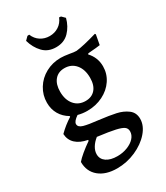

<svg xmlns="http://www.w3.org/2000/svg" viewBox="-222 -766 950 1100"><g transform="rotate(-30 252.5 -216.0)"><path d="M423 -414 402 -412 398 -407Q438 -364 438 -306Q438 -257 411 -216.5Q384 -176 337 -152.5Q290 -129 233 -129Q202 -129 172 -137Q138 -114 138 -96Q138 -75 168 -66.5Q198 -58 263 -51Q329 -43 370.5 -34Q412 -25 442 -2.5Q472 20 472 61Q472 106 435.5 148Q399 190 340 216Q281 242 217 242Q142 242 98 205.5Q54 169 54 106Q67 90 94 67.5Q121 45 153 23V17Q104 8 76.5 -17.5Q49 -43 47 -83Q85 -121 130 -149V-154Q94 -175 74.5 -208.5Q55 -242 55 -285Q55 -335 81 -377.5Q107 -420 152 -444.5Q197 -469 251 -469Q273 -469 309 -463Q334 -458 351 -458Q398 -463 490 -490L494 -485L482 -420Q455 -416 423 -414ZM341 -286Q341 -341 313.5 -374Q286 -407 240 -407Q199 -407 175.5 -379Q152 -351 152 -302Q152 -248 179.5 -215.5Q207 -183 253 -183Q294 -183 317.5 -210Q341 -237 341 -286ZM154 113Q154 145 180.5 163.5Q207 182 253 182Q288 182 319 170Q350 158 368 138Q386 118 386 94Q386 75 372 64.5Q358 54 321 45.5Q284 37 205 27Q181 46 167.5 68.5Q154 91 154 113ZM129 -652 150 -673 162 -674Q175 -642 201.5 -625Q228 -608 261 -608Q294 -608 320.5 -625Q347 -642 360 -674L372 -673L393 -652Q380 -602 347 -568Q314 -534 261 -534Q208 -534 175.5 -568Q143 -602 129 -652Z"/></g></svg>

Font: Alegreya Medium
Style: Regular
Weight: 500
Designer: Juan Pablo del Peral
Foundry: Huerta Tipografica
Version: Version 2.007; ttfautohint (v1.6)